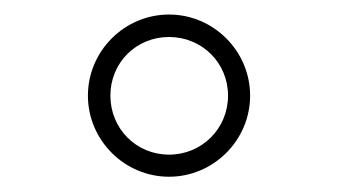

<svg xmlns="http://www.w3.org/2000/svg" viewBox="-20 -629 457 259"><path d="M208 -390.6C268.1 -390.6 317.4 -439.9 317.4 -500C317.4 -560.1 268.1 -609.4 208 -609.4C147.9 -609.4 98.6 -560.1 98.6 -500C98.6 -439.9 147.9 -390.6 208 -390.6ZM208 -420.4C163.6 -420.4 128.9 -455.6 128.9 -500C128.9 -544.4 163.6 -579.1 208 -579.1C252.4 -579.1 287.6 -544.4 287.6 -500C287.6 -455.6 252.4 -420.4 208 -420.4Z"/></svg>

Font: Now Light
Style: Regular
Weight: 300
Designer: Alfredo Marco Pradil
Foundry: Alfredo Marco Pradil
Version: Version 1.200;hotconv 1.0.109;makeotfexe 2.5.65596